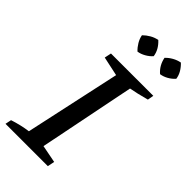

<svg xmlns="http://www.w3.org/2000/svg" viewBox="-286 -940 1004 1004"><g transform="rotate(45 216.5 -437.5)"><path d="M-16 0 -9 -34Q46 -52 98 -59L213 -589L106 -612L114 -650H427L421 -616Q387 -607 362 -601Q337 -595 314 -591L207 -58L305 -39L297 0ZM239 -875Q276 -841 282 -798Q268 -782 247 -770Q226 -758 205 -755Q189 -770 177 -790Q165 -810 161 -832Q177 -848 197 -859.5Q217 -871 239 -875ZM406 -875Q423 -859 434.5 -839.5Q446 -820 449 -798Q434 -781 413.5 -769.5Q393 -758 372 -755Q337 -785 328 -832Q343 -848 363.5 -859.5Q384 -871 406 -875Z"/></g></svg>

Font: Piazzolla SC Medium
Style: Italic
Weight: 500
Italic angle: -11.3°
Designer: Juan Pablo del Peral
Foundry: Huerta Tipografica
Version: Version 1.330